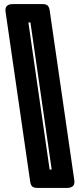

<svg xmlns="http://www.w3.org/2000/svg" viewBox="-20 -830 387 940"><path d="M224 -774 344 54Q346 73 336.5 81.5Q327 90 308 90H163Q144 90 136.5 81.5Q129 73 127 54L7 -774Q5 -793 14.5 -801.5Q24 -810 43 -810H188Q207 -810 214.5 -801.5Q222 -793 224 -774ZM129 -720H119L223 0H233Z"/></svg>

Font: Bungee Inline
Style: Regular
Weight: 400
Version: Version 1.000;PS 1.0;hotconv 1.0.72;makeotf.lib2.5.5900